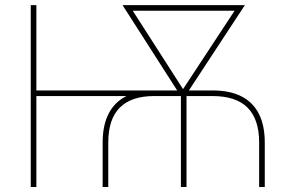

<svg xmlns="http://www.w3.org/2000/svg" viewBox="-20 -748 1165 768"><path d="M390.6 0V-177.7Q390.6 -246.1 414.1 -292.5Q437.5 -338.9 483.4 -362.5Q529.3 -386.2 596.7 -386.2H830.1Q899.4 -386.2 945.8 -362.5Q992.2 -338.9 1015.6 -292.5Q1039.1 -246.1 1039.1 -177.7V0H1016.6V-177.7Q1016.6 -271 970.2 -317.4Q923.8 -363.8 830.1 -363.8H596.7Q505.4 -363.8 459.2 -317.6Q413.1 -271.5 413.1 -177.7V0ZM103 0V-727.5H125.5V0ZM113.8 -363.8V-386.2H645.5V-363.8ZM703.6 0V-369.1H726.1V0ZM706.5 -358.4 470.2 -727.5H496.6L713.4 -389.6V-358.4ZM710.9 -358.4V-389.6L933.1 -727.5H959.5L717.3 -358.4ZM493.7 -705.1V-727.5H934.1V-705.1Z"/></svg>

Font: Inter 20pt Thin
Style: Regular
Weight: 250
Version: Version 4.001;git-66647c0bb